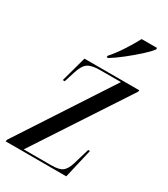

<svg xmlns="http://www.w3.org/2000/svg" viewBox="-199 -842 810 927"><g transform="rotate(30 206.0 -378.0)"><path d="M-12 0 -10 -10 327 -526H212Q165 -526 143.5 -511.5Q122 -497 108 -451L90 -394H79L118 -536H424L422 -527L83 -10H236Q282 -10 299.5 -24.5Q317 -39 327 -72L354 -163H364L326 0ZM208 -604Q235 -634 262 -675.5Q289 -717 310 -756H396L395 -747Q381 -728 350 -700Q319 -672 283 -643.5Q247 -615 216 -596H207Z"/></g></svg>

Font: Noto Serif Display ExtraCondensed
Style: Italic
Weight: 400
Width: 2
Italic angle: -12°
Designer: Monotype Design Team
Foundry: Monotype Imaging Inc.
Version: Version 2.009